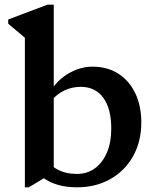

<svg xmlns="http://www.w3.org/2000/svg" viewBox="-20 -785 662 818"><path d="M308 13Q218 13 162 -29V-122Q188 -83 224 -63.5Q260 -44 307 -44Q352 -44 384.5 -68Q417 -92 435.5 -135Q454 -178 454 -238Q454 -322 420 -368.5Q386 -415 324 -415Q286 -415 254 -399.5Q222 -384 194 -352V-414H207Q237 -454 282 -477.5Q327 -501 374 -501Q437 -501 483.5 -471.5Q530 -442 556 -388.5Q582 -335 582 -263Q582 -182 547 -119.5Q512 -57 450 -22Q388 13 308 13ZM86 13V-658L129 -588L15 -684V-702L182 -765H209V-51L103 13Z"/></svg>

Font: Platypi Light Medium
Style: Regular
Weight: 500
Version: Version 1.200